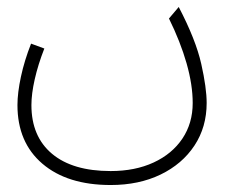

<svg xmlns="http://www.w3.org/2000/svg" viewBox="-20 -300 682 550"><path d="M297 230Q173 230 101.5 169Q30 108 30 1Q30 -34 40 -80.5Q50 -127 69 -175L107 -161Q89 -115 79.5 -73Q70 -31 70 1Q70 91 129 140.5Q188 190 297 190Q367 190 420 165.5Q473 141 502.5 97Q532 53 532 -5Q532 -57 514.5 -118.5Q497 -180 464 -247L492 -280Q541 -186 556.5 -117Q572 -48 572 -5Q572 64 537 117Q502 170 440 200Q378 230 297 230Z"/></svg>

Font: Readex Pro Light
Style: Regular
Weight: 300
Designer: Bonnie Shaver-Troup, Thomas Jockin
Foundry: Lexend
Version: Version 1.200; ttfautohint (v1.8.3)